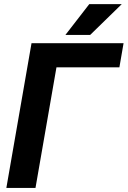

<svg xmlns="http://www.w3.org/2000/svg" viewBox="-20 -923 627 943"><path d="M566.4 -592.3H257.3L154.3 0H11.2L134.8 -710.9H586.9ZM418.5 -902.8H578.1L422.9 -751.5H301.3Z"/></svg>

Font: RobotoInd
Style: Bold Italic
Weight: 700
Italic angle: -12°
Designer: Google
Version: Version 2.001150; 2014